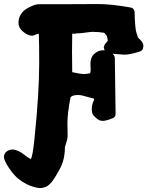

<svg xmlns="http://www.w3.org/2000/svg" viewBox="-97 -791 750 977"><path d="M270.5 -620.1Q269.5 -584 269.5 -528.3Q269.5 -468.8 270.5 -423.8Q315.4 -414.1 327.1 -414.1Q341.8 -414.1 360.4 -418Q364.3 -421.9 364.3 -436.5Q364.3 -440.4 363.8 -450.2Q363.3 -460 363.3 -464.8Q363.3 -506.8 392.6 -524.4Q408.2 -535.2 428.7 -535.2H435.5Q434.6 -537.1 433.6 -540.5Q432.6 -543.9 431.6 -546.9L430.7 -548.8Q432.6 -553.7 433.6 -558.1Q434.6 -562.5 436.5 -565.9Q438.5 -569.3 443.4 -574.2Q451.2 -581.1 451.2 -584Q451.2 -595.7 445.3 -610.4L433.6 -624Q405.3 -628.9 374 -628.9Q363.3 -628.9 337.4 -625Q311.5 -621.1 293.9 -621.1Q293 -621.1 289.1 -620.1Q285.2 -619.1 279.3 -619.1Q277.3 -619.1 274.4 -619.6Q271.5 -620.1 270.5 -620.1ZM233.4 -43Q233.4 21.5 207 69.3Q205.1 73.2 197.8 85.9Q190.4 98.6 187.5 103.5Q184.6 108.4 177.7 119.1Q170.9 129.9 166.5 134.8Q162.1 139.6 154.8 147Q147.5 154.3 140.6 157.7Q133.8 161.1 124.5 163.6Q115.2 166 105.5 166Q102.5 166 90.8 164.1Q56.6 157.2 26.9 139.6Q-2.9 122.1 -21 102.5Q-39.1 83 -52.2 62.5Q-65.4 42 -70.8 29.3Q-76.2 16.6 -76.2 13.7Q-76.2 12.7 -76.2 10.7L-77.1 8.8Q-77.1 -8.8 -64 -19.5Q-50.8 -30.3 -29.3 -30.3Q-1 -25.4 22.9 -6.3Q46.9 12.7 59.6 18.6Q69.3 4.9 78.1 -82Q102.5 -316.4 102.5 -470.7Q102.5 -562.5 100.6 -619.1Q89.8 -618.2 82 -613.8Q74.2 -609.4 66.4 -609.4Q45.9 -609.4 21.5 -628.9Q-2.9 -648.4 -2.9 -675.8Q-2.9 -697.3 7.3 -714.8Q17.6 -732.4 31.7 -742.2Q45.9 -752 61.5 -758.8Q77.1 -765.6 85.9 -767.6Q94.7 -769.5 96.7 -769.5H194.3Q256.8 -769.5 322.8 -770Q388.7 -770.5 400.4 -770.5Q468.8 -770.5 567.4 -752.9Q585.9 -750 587.9 -729.5Q588.9 -717.8 588.9 -698.2Q591.8 -638.7 597.7 -623Q597.7 -622.1 598.6 -620.1Q602.5 -608.4 605.5 -599.6Q606.4 -597.7 613.8 -591.3Q621.1 -585 627 -575.7Q632.8 -566.4 632.8 -555.7Q631.8 -553.7 631.8 -552.7Q631.8 -535.2 615.2 -529.3Q564.5 -512.7 535.2 -512.7Q527.3 -512.7 475.6 -517.6Q487.3 -506.8 487.3 -495.1Q487.3 -446.3 491.2 -211.9Q491.2 -195.3 476.6 -189.5Q442.4 -175.8 426.8 -175.8Q416 -176.8 412.1 -177.7Q408.2 -178.7 398.9 -185.1Q389.6 -191.4 377.9 -205.1Q370.1 -213.9 370.1 -237.3Q370.1 -259.8 382.8 -285.2Q380.9 -288.1 379.4 -289.6Q377.9 -291 376 -291Q374 -291 367.2 -292.5Q360.4 -293.9 351.6 -296.9Q317.4 -307.6 301.8 -307.6Q269.5 -307.6 261.7 -294.9Q246.1 -214.8 246.1 -165Q246.1 -155.3 246.6 -135.3Q247.1 -115.2 247.1 -103.5Q247.1 -85 240.7 -66.4Q234.4 -47.9 233.4 -43Z"/></svg>

Font: Essays1743
Style: Bold
Weight: 700
Designer: Based on the typeface in a 1743 English translation of the essays of Montaigne.  PostScript/TrueType font designed by Jo
Version: Version 002.100